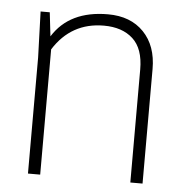

<svg xmlns="http://www.w3.org/2000/svg" viewBox="-44 -583 598 626"><g transform="rotate(5 255.0 -270.0)"><path d="M445 0H405V-370Q405 -438 370 -470Q335 -502 275 -502Q168 -502 110 -410V0H70V-380L65 -530H95L104 -452Q159 -540 285 -540Q359 -540 402 -495.5Q445 -451 445 -375Z"/></g></svg>

Font: Cooper Hewitt
Style: Light
Weight: 703
Designer: Village Type and Design LLC
Foundry: Cooper Hewitt Smithsonian Design Museum
Version: 1.000